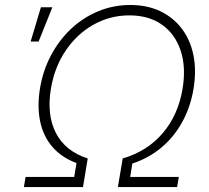

<svg xmlns="http://www.w3.org/2000/svg" viewBox="-20 -757 846 777"><path d="M76.7 0 83.5 -41H280.3L289.6 -97.2Q230 -119.1 192.9 -161.6Q155.8 -204.1 142.8 -264.2Q129.9 -324.2 141.6 -397.9Q153.8 -472.2 187 -534.2Q220.2 -596.2 269 -641.6Q317.9 -687 378.7 -711.9Q439.5 -736.8 507.3 -736.8Q575.2 -736.8 627.9 -711.9Q680.7 -687 715.3 -641.6Q750 -596.2 762.7 -534.2Q775.4 -472.2 763.2 -397.9Q751 -324.2 717.8 -263.7Q684.6 -203.1 633.5 -160.2Q582.5 -117.2 515.6 -95.2L506.8 -41H703.6L696.8 0H457L476.6 -115.7Q576.2 -145 638.7 -218.3Q701.2 -291.5 718.8 -397.9Q733.4 -485.8 710.9 -552.7Q688.5 -619.6 635.3 -657.2Q582 -694.8 503.4 -694.8Q425.3 -694.8 358.4 -657.2Q291.5 -619.6 246.1 -552.7Q200.7 -485.8 186 -397.9Q168.5 -291.5 206.5 -218.3Q244.6 -145 335 -115.7L315.9 0ZM104 -588.9 145.5 -727.5H191.9L136.2 -588.9Z"/></svg>

Font: Inter 18pt ExtraLight
Style: Italic
Weight: 250
Italic angle: -9.3988°
Designer: Rasmus Andersson
Foundry: rsms
Version: Version 4.001;git-66647c0bb